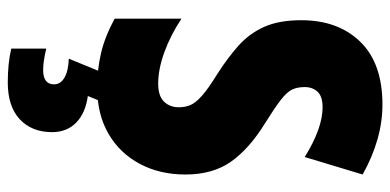

<svg xmlns="http://www.w3.org/2000/svg" viewBox="-275 -489 1004 494"><g transform="rotate(90 227.0 -242.0)"><path d="M429 -217Q429 -151 401.5 -99.5Q374 -48 324 -19Q274 10 205 10Q159 10 116.5 0Q74 -10 28 -35V-207Q70 -179 114 -163Q158 -147 195 -147Q227 -147 241.5 -162Q256 -177 256 -200Q256 -216 250.5 -229.5Q245 -243 226.5 -259.5Q208 -276 169 -300Q127 -327 96.5 -354.5Q66 -382 49 -420Q32 -458 32 -515Q32 -610 87.5 -667Q143 -724 249 -724Q338 -724 429 -673L384 -524Q310 -570 256 -570Q228 -570 216 -557Q204 -544 204 -524Q204 -505 210.5 -491.5Q217 -478 237 -462.5Q257 -447 297 -422Q362 -382 395.5 -335Q429 -288 429 -217ZM320 126Q320 178 287 209Q254 240 192 240Q143 240 105 231V141Q122 145 135.5 147Q149 149 160 149Q197 149 197 121Q197 104 179.5 94Q162 84 131 83L165 0H241L227 34Q271 40 295.5 64Q320 88 320 126Z"/></g></svg>

Font: Noto Sans Gurmukhi ExtraCondensed Black
Style: Regular
Weight: 900
Width: 2
Designer: Jelle Bosma - Monotype Design Team
Foundry: Monotype Imaging Inc.
Version: Version 2.004; ttfautohint (v1.8.4.7-5d5b)